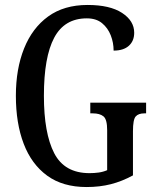

<svg xmlns="http://www.w3.org/2000/svg" viewBox="-20 -744 632 774"><path d="M329 10Q233 10 170 -36Q107 -82 75.5 -164.5Q44 -247 44 -358Q44 -466 77 -548.5Q110 -631 174 -677.5Q238 -724 333 -724Q423 -724 472 -692Q521 -660 521 -612Q521 -579 499.5 -559.5Q478 -540 438 -540Q438 -572 426.5 -601.5Q415 -631 391.5 -650.5Q368 -670 330 -670Q240 -670 198.5 -592Q157 -514 157 -358Q157 -207 198.5 -126.5Q240 -46 341 -46Q360 -46 378 -48.5Q396 -51 412 -58V-219Q412 -263 397 -275Q382 -287 354 -287H344V-330H569V-287H562Q538 -287 527 -274.5Q516 -262 516 -215V-37Q472 -13 427 -1.5Q382 10 329 10Z"/></svg>

Font: Noto Serif Lao ExtraCondensed Medium
Style: Regular
Weight: 500
Width: 2
Designer: Monotype Design Team
Foundry: Monotype Imaging Inc.
Version: Version 2.003; ttfautohint (v1.8.4.7-5d5b)